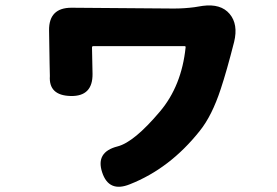

<svg xmlns="http://www.w3.org/2000/svg" viewBox="-20 -595 1040 720"><path d="M467 96Q388 128 363 51Q338 -25 421 -46Q483 -62 580 -177Q661 -273 676 -417Q677 -422 672 -422H330Q325 -422 325 -417L327 -318Q328 -233 245 -235Q162 -237 167 -310Q167 -315 166 -355L164 -481Q163 -566 248 -566L632 -563Q671 -563 709 -568L740 -573Q808 -582 841 -543Q874 -504 858 -438Q830 -328 808 -262Q775 -161 729 -104Q617 37 467 96Z"/></svg>

Font: Resource Han Rounded JP Heavy
Style: Regular
Weight: 900
Designer: Cyano Hao (round all glyphs); Ryoko NISHIZUKA 西塚涼子 (kana, bopomofo & ideographs); Paul D. Hunt (Latin, Greek & Cyrillic)
Foundry: Cyano Hao
Version: 0.990